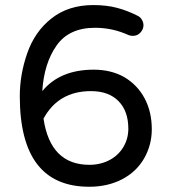

<svg xmlns="http://www.w3.org/2000/svg" viewBox="-20 -712 653 743"><path d="M567.4 -211.9Q567.4 -151.4 538.1 -99.6Q507.8 -46.9 452.1 -18.1Q396.5 10.7 325.2 10.7Q56.6 10.7 56.6 -339.8Q56.6 -422.9 85 -504.9Q114.3 -589.8 179.7 -641.1Q245.1 -692.4 340.8 -692.4Q392.6 -692.4 433.1 -681.6Q473.6 -670.9 513.7 -650.4Q523.4 -645.5 529.3 -635.3Q535.2 -625 535.2 -614.3Q535.2 -598.6 523.4 -585.9Q511.7 -573.2 494.1 -573.2Q485.4 -573.2 477.5 -576.2Q416 -604.5 347.7 -604.5Q247.1 -604.5 198.7 -535.6Q150.4 -466.8 143.6 -359.4Q211.9 -442.4 342.8 -442.4Q409.2 -442.4 460 -414.1Q511.7 -383.8 539.6 -331.5Q567.4 -279.3 567.4 -211.9ZM476.6 -213.9Q476.6 -282.2 438.5 -320.8Q400.4 -359.4 332 -359.4Q206.1 -359.4 148.4 -252.9Q174.8 -74.2 326.2 -74.2Q370.1 -74.2 406.2 -93.8Q439.5 -112.3 458 -144Q476.6 -175.8 476.6 -213.9Z"/></svg>

Font: KTXP_ComRound
Style: Medium
Weight: 500
Version: Version 1.01;May 16, 2022;FontCreator 13.0.0.2683 64-bit